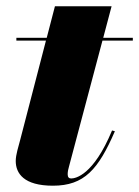

<svg xmlns="http://www.w3.org/2000/svg" viewBox="-20 -580 442 610"><path d="M345 -163 336 -165.5C276.5 -22.5 219.5 -13 206 -13C199 -13 195 -17 195 -26.5C195 -35.5 197.5 -45 199.5 -52L305.5 -451H402V-460H308L334.5 -560H154.5L128.5 -460H32V-451H126L44 -135C39 -115 30 -89 30 -68.5C30 -29 56 10 148 10C248 10 292.5 -42 345 -163Z"/></svg>

Font: Bodoni* 24pt Fatface
Style: Italic
Weight: 900
Italic angle: -13°
Version: Version 2.3